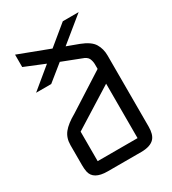

<svg xmlns="http://www.w3.org/2000/svg" viewBox="-178 -820 816 913"><g transform="rotate(-30 230.0 -363.5)"><path d="M33 -495 147 -589 37 -634V-702L206 -638L313 -726H400L265 -616L330 -592Q382 -572 399 -543.5Q416 -515 416 -479V-88Q416 -45 398 -25Q376 -1 325 -1H141Q63 -1 53 -52Q50 -68 50 -88V-197Q50 -237 71.5 -264Q93 -291 141 -318L343 -447V-472Q343 -488 336.5 -503.5Q330 -519 302 -528L204 -566L116 -495ZM343 -67V-366L124 -229V-67Z"/></g></svg>

Font: Kelly Slab
Style: Regular
Weight: 400
Designer: Denis Masharov
Foundry: Denis Masharov
Version: Version 1.001